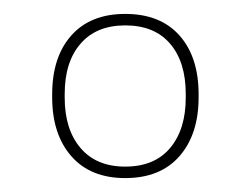

<svg xmlns="http://www.w3.org/2000/svg" viewBox="-20 -668 360 276"><path d="M160 -412Q110 -412 82.5 -443.5Q55 -475 55 -528V-532.5Q55 -586 82.5 -617Q110 -648 160 -648Q210.5 -648 238 -617Q265.5 -586 265.5 -532.5V-528Q265.5 -475 238 -443.5Q210.5 -412 160 -412ZM160 -428.5Q202 -428.5 224.5 -455.2Q247 -482 247 -527.5V-533Q247 -579 224.5 -605.2Q202 -631.5 160 -631.5Q118.5 -631.5 95.8 -605.2Q73 -579 73 -533V-527.5Q73 -482 95.8 -455.2Q118.5 -428.5 160 -428.5Z"/></svg>

Font: Anek Bangla Thin
Style: Regular
Weight: 250
Designer: Sulekha Rajkumar (Bangla), Yesha Goshar (Latin)
Foundry: Ek Type
Version: Version 1.003